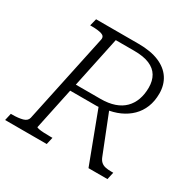

<svg xmlns="http://www.w3.org/2000/svg" viewBox="-176 -868 1028 1027"><g transform="rotate(30 338.0 -355.0)"><path d="M373 -326 428 -346 529 -91Q536 -72 547 -62Q558 -52 573.5 -48.5Q589 -45 610 -45H623L613 0H496ZM248 -44 238 0H-19L-9 -44H2Q38 -44 63.5 -51Q89 -58 94 -79L211 -630Q215 -652 193 -659Q171 -666 133 -666H122L133 -710H395Q471 -710 522 -688.5Q573 -667 599 -627.5Q625 -588 625 -535Q625 -488 610 -450.5Q595 -413 567 -385.5Q539 -358 501 -341Q463 -324 416 -318Q406 -316 398 -314Q390 -312 383 -311Q376 -310 368 -310H204L150 -54Q150 -51 162 -48.5Q174 -46 194 -45Q214 -44 234 -44ZM394 -666H280L214 -353H367Q415 -353 451.5 -365.5Q488 -378 512 -402Q536 -426 548 -459.5Q560 -493 560 -534Q560 -576 542.5 -605.5Q525 -635 488.5 -650.5Q452 -666 394 -666Z"/></g></svg>

Font: Roboto Serif ExtraLight
Style: Italic
Weight: 250
Italic angle: -10°
Designer: Greg Gazdowicz
Foundry: Commercial Type
Version: Version 1.008